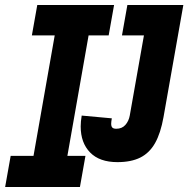

<svg xmlns="http://www.w3.org/2000/svg" viewBox="-60 -745 750 765"><path d="M-17.5 -124H73.5L158 -604H67L88.5 -725H394.5L373 -604H293L208.5 -124H280.5L258.5 0H-39.5ZM261.5 -241Q261.5 -260.5 265.5 -284.5L385.5 -273.5Q383 -259.5 383 -252Q383 -241.5 387.5 -236.8Q392 -232 403.5 -232Q426 -232 439.5 -247.2Q453 -262.5 457 -284.5L513.5 -604H426L447.5 -725H670.5L591.5 -278.5Q580 -214 557.8 -174.8Q535.5 -135.5 499 -117.2Q462.5 -99 408 -99Q336.5 -99 299 -137.5Q261.5 -176 261.5 -241Z"/></svg>

Font: JuliaMono Black
Style: Italic
Weight: 900
Italic angle: -9°
Monospace: yes
Designer: cormullion
Foundry: corm
Version: Version 0.057; ttfautohint (v1.8.4)